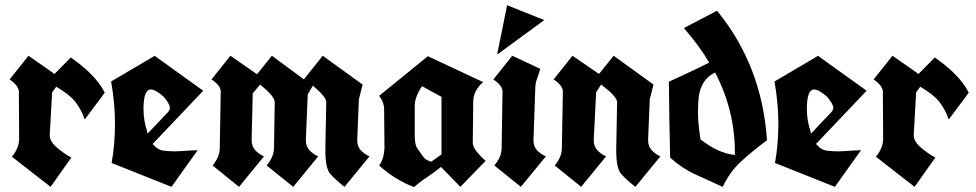

<svg xmlns="http://www.w3.org/2000/svg" viewBox="-20 -745 3811 750"><path d="M192.9 -456.1 256.3 -520.5Q354.5 -452.6 389.2 -382.8L311 -278.3Q297.9 -316.9 275.1 -346.2Q252.4 -375.5 199.7 -406.2L183.6 -384.3L174.3 -217.8Q172.9 -192.4 206.5 -165Q240.2 -137.7 258.8 -129.9L177.7 -15.1L26.4 -132.8Q53.7 -165.5 54.7 -200.2L53.7 -387.7Q52.2 -411.1 17.6 -434.6L91.3 -527.3Z M649.9 -15.1 416 -108.4Q429.2 -181.6 429.2 -261Q429.2 -340.3 414.1 -426.8L582.5 -525.9V-527.3L583.5 -526.9H584L773.9 -390.6L576.2 -182.6Q596.2 -158.7 620.6 -156.2Q645 -153.8 660.9 -153.8Q676.8 -153.8 698.5 -155.5Q720.2 -157.2 752 -158.2Q726.1 -122.1 700.7 -86.4Q675.3 -50.8 649.9 -15.1ZM568.8 -395.5Q540.5 -395.5 540.5 -318.4Q540.5 -274.4 555.2 -230.5Q555.2 -226.1 556.6 -223.1L635.3 -306.2Q643.6 -314.9 643.6 -323.7Q643.6 -332.5 635 -346.2Q626.5 -359.9 617.7 -368.7Q586.9 -395.5 568.8 -395.5Z M983.9 -454.6 1042 -527.3 1167 -435.1 1240.7 -527.3 1396.5 -414.6 1381.8 -356.9 1375.5 -199.7Q1375.5 -197.3 1375.5 -195.3Q1375.5 -172.4 1390.1 -157.2Q1404.8 -142.1 1423.3 -134.3L1325.7 -15.1Q1289.6 -43.5 1270.3 -65.4Q1251 -87.4 1251 -155.8Q1251 -160.6 1251 -166L1254.4 -346.7Q1254.4 -366.2 1202.1 -410.6L1182.1 -376L1174.8 -199.7Q1174.8 -198.2 1174.8 -196.8Q1174.8 -172.9 1189.5 -157.5Q1204.1 -142.1 1223.1 -134.3L1125.5 -15.1L1021.5 -98.6Q1049.3 -131.3 1050.3 -166L1053.2 -346.7Q1053.2 -368.2 996.1 -414.6L967.3 -380.4L962.9 -199.7Q962.4 -173.8 977.3 -158Q992.2 -142.1 1011.2 -134.3L913.6 -15.1L810.5 -98.6Q838.4 -132.3 838.4 -166L842.3 -387.7Q842.3 -411.1 806.2 -434.6L879.9 -527.3L983.9 -455.1Z M1460.9 -370.6 1651.4 -525.4 1867.2 -424.3Q1829.1 -391.1 1828.6 -349.6L1826.7 -188Q1826.7 -171.4 1844 -150.4Q1861.3 -129.4 1877 -116.7L1778.3 -15.1L1702.6 -92.8Q1675.3 -70.8 1647.5 -52.5Q1619.6 -34.2 1597.7 -14.2Q1524.4 -41.5 1460.9 -98.6Q1479 -121.6 1481.9 -165.5L1480.5 -313Q1480.5 -314.9 1480.5 -316.9Q1480.5 -345.7 1460.9 -370.6ZM1628.4 -408.2Q1600.1 -365.7 1600.1 -332.5V-212.9Q1600.1 -176.3 1613.3 -160.6Q1624.5 -144.5 1634 -131.8Q1643.6 -119.1 1664.6 -113.3L1704.6 -142.1V-366.7Z M1907.2 -434.6 1981 -527.3 2090.3 -476.1Q2084.5 -456.1 2077.6 -437Q2070.8 -418 2070.8 -397.9L2064 -199.7Q2064 -197.3 2064 -195.3Q2064 -172.4 2078.6 -157.2Q2093.3 -142.1 2112.3 -134.3L2014.6 -15.1L1911.1 -98.6Q1939.5 -132.3 1939.5 -166L1942.9 -387.7Q1942.9 -411.1 1907.2 -434.6ZM1921.9 -531.7 1960.9 -724.6 2106 -666.5Z M2319.8 -456.1 2377 -527.3 2532.7 -414.6 2518.1 -356.9 2511.7 -199.7Q2511.7 -198.2 2511.7 -196.8Q2511.7 -172.9 2526.4 -157.5Q2541 -142.1 2559.6 -134.3L2461.9 -15.1Q2425.8 -43.5 2406.5 -65.4Q2387.2 -87.4 2387.2 -155.8Q2387.2 -160.6 2387.2 -166L2390.6 -346.7Q2390.6 -367.2 2328.1 -415L2308.6 -384.3L2299.3 -199.7Q2299.3 -198.2 2299.3 -196.8Q2299.3 -172.9 2314 -157.5Q2328.6 -142.1 2347.7 -134.3L2250 -15.1L2147 -98.6Q2174.8 -132.3 2174.8 -166L2178.7 -387.7Q2178.7 -411.1 2142.6 -434.6L2216.3 -527.3Z M2750.5 -500.5Q2712.9 -564.5 2651.4 -635.3L2780.8 -703.1Q2956.5 -488.8 2976.1 -197.3Q2915 -151.4 2872.8 -112.3Q2830.6 -73.2 2803.2 -15.1Q2749.5 -39.1 2696 -63.7Q2642.6 -88.4 2597.7 -129.4Q2595.7 -203.1 2594.7 -277.3Q2593.8 -351.6 2592.8 -425.8Q2710 -479.5 2750.5 -500.5ZM2850.6 -139.6Q2850.6 -144.5 2850.6 -149.9Q2850.6 -314 2773.4 -461.9Q2720.2 -436.5 2710 -370.1Q2706.5 -344.2 2706.5 -304.2Q2706.5 -264.2 2716.3 -200.7Q2784.7 -146.5 2850.6 -139.6Z M3241.2 -15.1 3007.3 -108.4Q3020.5 -181.6 3020.5 -261Q3020.5 -340.3 3005.4 -426.8L3173.8 -525.9V-527.3L3174.8 -526.9H3175.3L3365.2 -390.6L3167.5 -182.6Q3187.5 -158.7 3211.9 -156.2Q3236.3 -153.8 3252.2 -153.8Q3268.1 -153.8 3289.8 -155.5Q3311.5 -157.2 3343.3 -158.2Q3317.4 -122.1 3292 -86.4Q3266.6 -50.8 3241.2 -15.1ZM3160.2 -395.5Q3131.8 -395.5 3131.8 -318.4Q3131.8 -274.4 3146.5 -230.5Q3146.5 -226.1 3147.9 -223.1L3226.6 -306.2Q3234.9 -314.9 3234.9 -323.7Q3234.9 -332.5 3226.3 -346.2Q3217.8 -359.9 3209 -368.7Q3178.2 -395.5 3160.2 -395.5Z M3567.9 -456.1 3631.3 -520.5Q3729.5 -452.6 3764.2 -382.8L3686 -278.3Q3672.9 -316.9 3650.1 -346.2Q3627.4 -375.5 3574.7 -406.2L3558.6 -384.3L3549.3 -217.8Q3547.9 -192.4 3581.5 -165Q3615.2 -137.7 3633.8 -129.9L3552.7 -15.1L3401.4 -132.8Q3428.7 -165.5 3429.7 -200.2L3428.7 -387.7Q3427.2 -411.1 3392.6 -434.6L3466.3 -527.3Z"/></svg>

Font: UnifrakturCook
Style: Bold
Weight: 700
Designer: j. 'mach' wust
Version: Version 2011-09-01